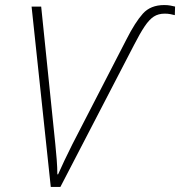

<svg xmlns="http://www.w3.org/2000/svg" viewBox="-20 -740 713 760"><path d="M181 0 105 -714H143L199 -169Q202 -140 204.5 -108Q207 -76 207 -50H210Q221 -75 235 -104.5Q249 -134 266 -168L481 -585Q515 -652 545.5 -686Q576 -720 630 -720Q644 -720 654.5 -718Q665 -716 673 -714L672 -680Q665 -682 654.5 -684Q644 -686 632 -686Q607 -686 589 -674.5Q571 -663 552.5 -635.5Q534 -608 510 -561L219 0Z"/></svg>

Font: Noto Sans Disp ExtLt
Style: Italic
Weight: 200
Italic angle: -12°
Designer: Monotype Design Team
Foundry: Monotype Imaging Inc.
Version: Version 2.000;GOOG;noto-source:20170915:90ef993387c0